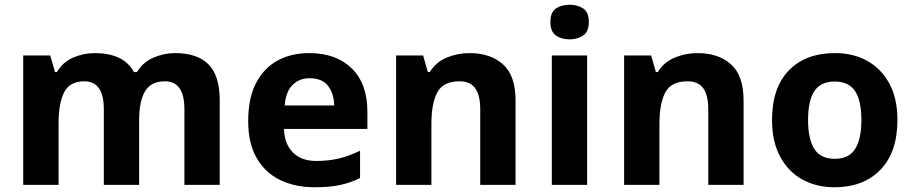

<svg xmlns="http://www.w3.org/2000/svg" viewBox="-20 -780 3851 810"><path d="M719 -556Q812 -556 859.5 -508.5Q907 -461 907 -356V0H758V-319Q758 -437 676 -437Q617 -437 592 -395Q567 -353 567 -274V0H418V-319Q418 -437 336 -437Q274 -437 250.5 -390.5Q227 -344 227 -257V0H78V-546H192L212 -476H220Q245 -518 288.5 -537Q332 -556 379 -556Q439 -556 481 -536.5Q523 -517 545 -476H558Q583 -518 627.5 -537Q672 -556 719 -556Z M1285 -556Q1398 -556 1464 -491.5Q1530 -427 1530 -308V-236H1178Q1180 -173 1215.5 -137Q1251 -101 1314 -101Q1367 -101 1410 -111.5Q1453 -122 1499 -144V-29Q1459 -9 1414.5 0.5Q1370 10 1307 10Q1225 10 1162 -20.5Q1099 -51 1063 -113Q1027 -175 1027 -269Q1027 -365 1059.5 -428.5Q1092 -492 1150 -524Q1208 -556 1285 -556ZM1286 -450Q1243 -450 1214.5 -422Q1186 -394 1181 -335H1390Q1389 -385 1364 -417.5Q1339 -450 1286 -450Z M1961 -556Q2049 -556 2102 -508.5Q2155 -461 2155 -356V0H2006V-319Q2006 -378 1985 -407.5Q1964 -437 1918 -437Q1850 -437 1825 -390.5Q1800 -344 1800 -257V0H1651V-546H1765L1785 -476H1793Q1819 -518 1864.5 -537Q1910 -556 1961 -556Z M2383 -760Q2416 -760 2440 -744.5Q2464 -729 2464 -687Q2464 -646 2440 -630Q2416 -614 2383 -614Q2349 -614 2325.5 -630Q2302 -646 2302 -687Q2302 -729 2325.5 -744.5Q2349 -760 2383 -760ZM2457 -546V0H2308V-546Z M2923 -556Q3011 -556 3064 -508.5Q3117 -461 3117 -356V0H2968V-319Q2968 -378 2947 -407.5Q2926 -437 2880 -437Q2812 -437 2787 -390.5Q2762 -344 2762 -257V0H2613V-546H2727L2747 -476H2755Q2781 -518 2826.5 -537Q2872 -556 2923 -556Z M3766 -274Q3766 -138 3694.5 -64Q3623 10 3500 10Q3424 10 3364.5 -23Q3305 -56 3271 -119.5Q3237 -183 3237 -274Q3237 -410 3308 -483Q3379 -556 3503 -556Q3580 -556 3639 -523Q3698 -490 3732 -427.5Q3766 -365 3766 -274ZM3389 -274Q3389 -193 3415.5 -151.5Q3442 -110 3502 -110Q3561 -110 3587.5 -151.5Q3614 -193 3614 -274Q3614 -355 3587.5 -395.5Q3561 -436 3501 -436Q3442 -436 3415.5 -395.5Q3389 -355 3389 -274Z"/></svg>

Font: Noto Sans Bengali UI
Style: Bold
Weight: 700
Designer: Jelle Bosma - Monotype Design Team
Foundry: Monotype Imaging Inc.
Version: Version 2.003; ttfautohint (v1.8.4.7-5d5b)